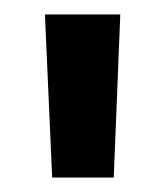

<svg xmlns="http://www.w3.org/2000/svg" viewBox="-20 -736 228 265"><path d="M52 -491 42 -716H146L137 -491Z"/></svg>

Font: Lora
Style: Weight 700
Weight: 700
Designer: Olga Karpushina, Alexei Vanyashin (Cyrillic)
Foundry: Cyreal
Version: Version 3.001